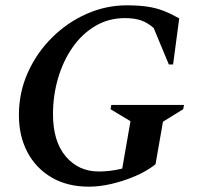

<svg xmlns="http://www.w3.org/2000/svg" viewBox="-20 -691 758 721"><path d="M314 10Q233 10 174 -24.5Q115 -59 83 -119.5Q51 -180 51 -259Q51 -344 84.5 -418.5Q118 -493 175.5 -550Q233 -607 305.5 -639Q378 -671 456 -671Q501 -671 534 -666Q567 -661 595 -650Q623 -639 653 -622L630 -449H614L557 -586Q534 -606 509.5 -614.5Q485 -623 449 -623Q388 -623 338 -593.5Q288 -564 252.5 -513Q217 -462 198 -397Q179 -332 179 -262Q179 -160 227 -103.5Q275 -47 351 -47Q371 -47 393 -49.5Q415 -52 439 -58L470 -236L395 -281L398 -297H671L668 -281L592 -234L564 -74Q531 -48 487.5 -29.5Q444 -11 399 -0.5Q354 10 314 10Z"/></svg>

Font: Spectral SemiBold
Style: Italic
Weight: 600
Italic angle: -10°
Designer: Jean-Baptiste Levee
Foundry: Production Type
Version: Version 2.001